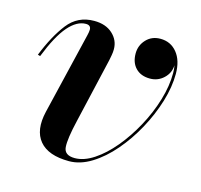

<svg xmlns="http://www.w3.org/2000/svg" viewBox="-78 -554 677 648"><g transform="rotate(15 261.0 -230.0)"><path d="M206 -127.5Q190.5 -62 192.5 -33.5Q194.5 -5 231 -5Q263 -5 297.5 -27.8Q332 -50.5 364.2 -89.2Q396.5 -128 422.2 -175.5Q448 -223 463 -273Q478 -323 478 -368Q478 -382.5 475.5 -395Q474.5 -367.5 454.5 -348.8Q434.5 -330 407 -330Q375 -330 356.8 -348.8Q338.5 -367.5 338.5 -399.5Q338.5 -428 357.8 -448.5Q377 -469 407 -469Q443 -469 465.2 -441.8Q487.5 -414.5 487.5 -368Q487.5 -322 471.8 -270.2Q456 -218.5 429 -169Q402 -119.5 367.2 -79Q332.5 -38.5 293.2 -14.2Q254 10 215 10Q142.5 10 111.8 -26.8Q81 -63.5 97 -131L165.5 -417.5Q166.5 -422 167.5 -427.2Q168.5 -432.5 168.5 -436.5Q168.5 -452.5 151 -452.5Q119.5 -452.5 89.5 -418Q59.5 -383.5 29.5 -307.5L21 -310Q49 -380.5 83.5 -425Q118 -469.5 175.5 -469.5Q216 -469.5 240 -447.5Q264 -425.5 264 -394Q264 -383.5 262 -372.8Q260 -362 258.5 -354.5Z"/></g></svg>

Font: Bodoni* 24pt Medium
Style: Italic
Weight: 500
Italic angle: -13°
Version: Version 2.3